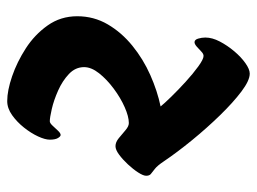

<svg xmlns="http://www.w3.org/2000/svg" viewBox="-110 -565 712 532"><g transform="rotate(-90 246.0 -299.0)"><path d="M217 -210Q225 -200 244 -180.5Q263 -161 285.5 -140.5Q308 -120 328 -105.5Q348 -91 357 -91Q363 -91 369.5 -97.5Q376 -104 383 -110Q390 -116 395 -116Q402 -116 405 -106Q408 -96 408 -86Q408 -67 397 -46Q386 -25 370 -6Q354 13 337 25Q320 37 308 37Q289 37 258.5 14Q228 -9 192.5 -45.5Q157 -82 123.5 -123Q90 -164 65 -201Q53 -219 44 -226Q35 -233 30 -237Q25 -241 25 -250Q25 -258 34 -272Q43 -286 56.5 -300.5Q70 -315 83.5 -325Q97 -335 107 -335Q118 -335 129 -326Q140 -317 151 -307.5Q162 -298 171 -298Q189 -298 215 -309.5Q241 -321 266.5 -340Q292 -359 309 -380.5Q326 -402 326 -422Q326 -446 307 -464Q288 -482 261 -494Q234 -506 210 -511.5Q186 -517 176 -517Q171 -517 164 -509.5Q157 -502 150 -494.5Q143 -487 138 -487Q134 -487 129.5 -494.5Q125 -502 125 -517Q125 -530 134 -549.5Q143 -569 158.5 -588.5Q174 -608 193 -621.5Q212 -635 232 -635Q261 -635 300.5 -621.5Q340 -608 378 -583.5Q416 -559 441.5 -523Q467 -487 467 -441Q467 -395 444.5 -356.5Q422 -318 385 -288Q348 -258 304 -238.5Q260 -219 217 -210Z"/></g></svg>

Font: Alkatra SemiBold
Style: Regular
Weight: 600
Designer: Suman Bhandary
Version: Version 1.100;gftools[0.9.22]